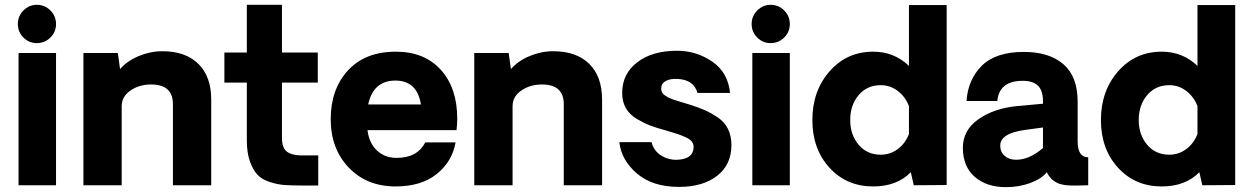

<svg xmlns="http://www.w3.org/2000/svg" viewBox="-20 -770 5190 798"><path d="M132.8 -590.8Q100.6 -590.8 77.4 -614Q54.2 -637.2 54.2 -670.2Q54.2 -703.1 77.6 -726.6Q101.1 -750 132.8 -750Q166 -750 189.5 -726.6Q212.9 -703.1 212.9 -670.2Q212.9 -637.2 189.5 -614Q166 -590.8 132.8 -590.8ZM57.1 -549.8H212.9V0H57.1Z M654.8 -557.1Q751 -557.1 804.4 -504.6Q857.9 -452.1 857.9 -356V0H698.7V-336.9Q698.7 -418.9 607.9 -418.9Q559.1 -418.9 522.5 -394Q485.8 -369.1 485.8 -328.1V0H326.7V-549.8H469.7L479 -482.9Q508.8 -517.1 556.9 -537.1Q605 -557.1 654.8 -557.1Z M1233.9 1Q1189.9 1 1162.4 -1Q1134.8 -2.9 1101.8 -13.4Q1068.8 -23.9 1050.3 -43.5Q1031.7 -63 1018.8 -98.9Q1005.9 -134.8 1005.9 -187V-426.8H912.6V-551.8H1005.9V-750H1151.9V-551.8H1300.8V-426.8H1151.9V-196.8Q1151.9 -154.8 1172.9 -139.4Q1193.8 -124 1233.9 -124H1302.7V1Z M1880.4 -275.9Q1880.4 -253.9 1877.4 -229H1507.3Q1514.2 -174.8 1546.9 -144.3Q1579.6 -113.8 1628.4 -113.8Q1714.4 -113.8 1747.6 -178.2H1873.5Q1859.4 -98.1 1794.9 -46.6Q1730.5 4.9 1624.5 4.9Q1504.4 4.9 1429.4 -73.5Q1354.5 -151.9 1354.5 -274.9Q1354.5 -398.9 1426 -477.1Q1497.6 -555.2 1625.5 -555.2Q1743.7 -555.2 1812 -480Q1880.4 -404.8 1880.4 -275.9ZM1623.5 -435.1Q1531.7 -435.1 1510.3 -335.9H1729.5Q1713.4 -435.1 1623.5 -435.1Z M2279.3 -557.1Q2375.5 -557.1 2429 -504.6Q2482.4 -452.1 2482.4 -356V0H2323.2V-336.9Q2323.2 -418.9 2232.4 -418.9Q2183.6 -418.9 2147 -394Q2110.4 -369.1 2110.4 -328.1V0H1951.2V-549.8H2094.2L2103.5 -482.9Q2133.3 -517.1 2181.4 -537.1Q2229.5 -557.1 2279.3 -557.1Z M2801.8 6.8Q2691.9 6.8 2627 -49.1Q2562 -105 2554.2 -179.2H2688Q2696.8 -143.1 2728.3 -123.5Q2759.8 -104 2796.9 -106Q2862.8 -109.9 2862.8 -159.2Q2862.8 -172.4 2855 -182.1Q2847.2 -191.9 2828.1 -200.4Q2809.1 -209 2794.9 -213.4Q2780.8 -217.8 2750 -227.1Q2709 -238.3 2684.1 -247.6Q2659.2 -256.8 2628.2 -274.9Q2597.2 -293 2581.5 -320.1Q2565.9 -347.2 2565.9 -383.8Q2565.9 -462.9 2628.4 -511Q2690.9 -559.1 2793.9 -559.1Q2874 -559.1 2939.9 -514.2Q3005.9 -469.2 3014.2 -383.8H2878.9Q2863.8 -438 2797.9 -441.9Q2765.6 -443.8 2746.8 -433.3Q2728 -422.9 2728 -401.9Q2728 -394 2731 -387.5Q2733.9 -380.9 2741 -375.5Q2748 -370.1 2754.4 -366.5Q2760.7 -362.8 2773.9 -357.9Q2787.1 -353 2795.7 -350.6Q2804.2 -348.1 2821 -343Q2837.9 -337.9 2847.2 -335Q2885.3 -322.8 2910.2 -311.8Q2935.1 -300.8 2963.1 -282Q2991.2 -263.2 3005.6 -234.1Q3020 -205.1 3020 -167Q3020 -85.9 2960.9 -39.6Q2901.9 6.8 2801.8 6.8Z M3182.6 -590.8Q3150.4 -590.8 3127.2 -614Q3104 -637.2 3104 -670.2Q3104 -703.1 3127.4 -726.6Q3150.9 -750 3182.6 -750Q3215.8 -750 3239.3 -726.6Q3262.7 -703.1 3262.7 -670.2Q3262.7 -637.2 3239.3 -614Q3215.8 -590.8 3182.6 -590.8ZM3106.9 -549.8H3262.7V0H3106.9Z M3914.6 -749V-1L3777.8 0L3765.6 -54.2Q3707.5 4.9 3609.4 4.9Q3498.5 4.9 3427.5 -73Q3356.4 -150.9 3356.4 -271Q3356.4 -392.1 3428 -473.6Q3499.5 -555.2 3609.4 -555.2Q3696.3 -555.2 3757.8 -496.1V-749ZM3640.6 -127Q3679.7 -127 3711.2 -150.4Q3742.7 -173.8 3757.8 -212.9V-329.1Q3742.7 -368.2 3711.2 -392.1Q3679.7 -416 3640.6 -416Q3583.5 -416 3548.6 -374.5Q3513.7 -333 3513.7 -271Q3513.7 -210 3548.6 -168.5Q3583.5 -127 3640.6 -127Z M4161.1 7.8Q4080.1 7.8 4031 -35.2Q3981.9 -78.1 3981.9 -155.8Q3981.9 -229 4046.6 -274.4Q4111.3 -319.8 4207 -329.1L4314.9 -338.9V-348.1Q4314.9 -394 4293.9 -414.1Q4272.9 -434.1 4231 -434.1Q4132.8 -434.1 4125 -350.1H3997.1Q4002.9 -439 4060.5 -496.6Q4118.2 -554.2 4235.4 -554.2Q4340.3 -554.2 4399.7 -503.2Q4459 -452.1 4459 -347.2V-182.1Q4459 -116.2 4502.9 -116.2V0Q4498 0 4484.6 0.5Q4471.2 1 4463.4 1Q4462.4 1 4449.7 1Q4437 1 4434.1 1Q4431.2 1 4420.2 0.5Q4409.2 0 4405.3 -1Q4401.4 -2 4391.4 -3.9Q4381.3 -5.9 4376.7 -8.5Q4372.1 -11.2 4364 -15.6Q4356 -20 4351.1 -25.4Q4346.2 -30.8 4340.6 -37.8Q4335 -44.9 4331.1 -54.2Q4308.1 -26.4 4261.7 -9.3Q4215.3 7.8 4161.1 7.8ZM4203.1 -106Q4258.3 -106 4314.9 -154.8V-240.2L4240.2 -230Q4137.2 -215.8 4137.2 -165Q4137.2 -138.2 4155.8 -122.1Q4174.3 -106 4203.1 -106Z M5113.8 -749V-1L4977.1 0L4964.8 -54.2Q4906.7 4.9 4808.6 4.9Q4697.8 4.9 4626.7 -73Q4555.7 -150.9 4555.7 -271Q4555.7 -392.1 4627.2 -473.6Q4698.7 -555.2 4808.6 -555.2Q4895.5 -555.2 4957 -496.1V-749ZM4839.8 -127Q4878.9 -127 4910.4 -150.4Q4941.9 -173.8 4957 -212.9V-329.1Q4941.9 -368.2 4910.4 -392.1Q4878.9 -416 4839.8 -416Q4782.7 -416 4747.8 -374.5Q4712.9 -333 4712.9 -271Q4712.9 -210 4747.8 -168.5Q4782.7 -127 4839.8 -127Z"/></svg>

Font: Oakes Grotesk
Style: Bold
Weight: 700
Designer: Samuel Oakes
Foundry: Samuel Oakes
Version: Version 1.0 | wf-rip DC20170320